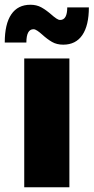

<svg xmlns="http://www.w3.org/2000/svg" viewBox="-41 -788 394 808"><path d="M61 -542H251V0H61ZM136 -643Q126 -652 116.5 -658.5Q107 -665 100 -665Q70 -665 70 -609H-21Q-21 -687 6.5 -727.5Q34 -768 87 -768Q113 -768 133 -757Q153 -746 176 -726Q186 -717 195.5 -710.5Q205 -704 212 -704Q242 -704 242 -757H333Q333 -681 305.5 -640.5Q278 -600 225 -600Q198 -600 178 -611.5Q158 -623 136 -643Z"/></svg>

Font: CMG Sans ExtraBold
Style: Regular
Weight: 800
Designer: Julieta Ulanovsky
Foundry: Julieta Ulanovsky
Version: Version 7.200